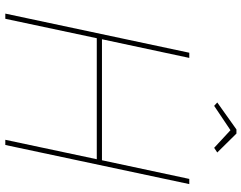

<svg xmlns="http://www.w3.org/2000/svg" viewBox="-116 -816 932 741"><g transform="rotate(90 350.5 -446.0)"><path d="M376 -818 480 -892H496L569 -818L551 -806L483 -869L389 -806ZM184 -710H204L132 -373H599L671 -710H691L540 0H520L595 -353H128L53 0H33Z"/></g></svg>

Font: Raleway-v4020 Thin
Style: Italic
Weight: 250
Italic angle: -12°
Designer: Matt McInerney, Pablo Impallari, Rodrigo Fuenzalida
Foundry: Matt McInerney, Pablo Impallari, Rodrigo Fuenzalida
Version: Version 4.020;PS 004.020;hotconv 1.0.88;makeotf.lib2.5.64775